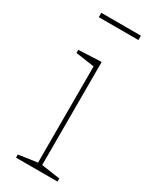

<svg xmlns="http://www.w3.org/2000/svg" viewBox="-184 -752 646 802"><g transform="rotate(30 139.0 -351.0)"><path d="M243 -702V-681H52V-702ZM156 -21 149 -29 246 -15V0H46V-15L143 -29L136 -21V-499L143 -491L46 -505V-520L156 -525Z"/></g></svg>

Font: Bitter Thin Thin
Style: Regular
Weight: 250
Version: Version 2.002